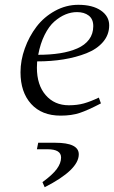

<svg xmlns="http://www.w3.org/2000/svg" viewBox="-20 -472 473 795"><path d="M64.9 -172.9Q64.9 -222.2 82.8 -271.7Q100.6 -321.3 131.3 -361.6Q162.1 -401.9 207.8 -427Q253.4 -452.1 304.2 -452.1Q363.3 -452.1 397.7 -428.5Q432.1 -404.8 432.1 -367.2Q432.1 -328.1 406.7 -298.3Q381.3 -268.6 337.9 -251.5Q294.4 -234.4 243.2 -226.1Q191.9 -217.8 133.8 -217.8Q132.8 -205.6 132.8 -191.9Q132.8 -120.1 169.2 -78.1Q205.6 -36.1 265.1 -36.1Q299.8 -36.1 327.6 -43.9Q355.5 -51.8 389.2 -67.9L397.9 -43.9Q343.8 -15.6 310.1 -4.4Q276.4 6.8 231 6.8Q152.8 6.8 108.9 -41.7Q64.9 -90.3 64.9 -172.9ZM132.8 146 138.2 119.1H209Q306.2 119.1 306.2 167Q306.2 231.4 165 303.2L155.8 282.2Q197.3 252 215.1 227.8Q232.9 203.6 232.9 180.2Q232.9 146 176.8 146ZM138.2 -245.1Q188 -245.1 228.3 -251.5Q268.6 -257.8 300 -271.5Q331.5 -285.2 348.9 -308.6Q366.2 -332 366.2 -363.8Q366.2 -393.1 347.4 -407.5Q328.6 -421.9 298.8 -421.9Q274.9 -421.9 251.5 -412.4Q228 -402.8 205.3 -383.1Q182.6 -363.3 164.8 -327.6Q147 -292 138.2 -245.1Z"/></svg>

Font: Dehuti
Style: Italic
Weight: 400
Version: Version 1.2